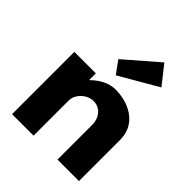

<svg xmlns="http://www.w3.org/2000/svg" viewBox="-228 -979 1118 1118"><g transform="rotate(45 330.5 -420.0)"><path d="M271 -664 327 -587 565 -725 474 -840ZM237 0H60V-513H237V-459H239C279 -499 330 -528 386 -528C480 -528 611 -481 611 -338V0H434V-290C434 -341 399 -390 342 -390C289 -390 237 -341 237 -290Z"/></g></svg>

Font: Hussar Techniczny
Style: Bold 
Weight: 700
Foundry: Cannot Into Space Fonts
Version: Version 0.77